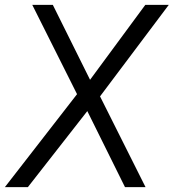

<svg xmlns="http://www.w3.org/2000/svg" viewBox="-47 -765 710 785"><path d="M-27 0 268 -380 85 -745H169L337 -407L300 -410L547 -745H643L362 -371L548 0H464L294 -343L332 -339L67 0Z"/></svg>

Font: Plus Jakarta Sans
Style: Italic
Weight: 400
Italic angle: -8°
Designer: Gumpita Rahayu
Foundry: Tokotype
Version: Version 2.006